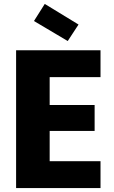

<svg xmlns="http://www.w3.org/2000/svg" viewBox="-20 -958 581 978"><path d="M492 -565H233V-423H462V-291H233V-137H492V0H62V-702H492ZM208 -938 380 -833 325 -749 153 -851Z"/></svg>

Font: SVN-Poppins
Style: Bold
Weight: 700
Designer: Ninad Kale (Devanagari), Jonny Pinhorn (Latin)
Foundry: Indian Type Foundry
Version: Version 3.200;PS 1.000;hotconv 16.6.54;makeotf.lib2.5.65590